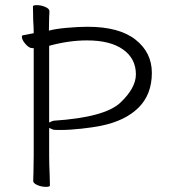

<svg xmlns="http://www.w3.org/2000/svg" viewBox="-20 -720 658 746"><path d="M65 -577Q65 -583 70 -583L111 -591Q111 -612 109 -642L108 -695Q108 -700 123 -700Q140 -700 156 -693Q172 -686 172 -677Q172 -664 171 -655L170 -601Q195 -608 240.5 -612Q286 -616 320 -616Q443 -616 506.5 -566Q570 -516 570 -437Q570 -353 518 -301.5Q466 -250 371 -231Q341 -225 296 -220Q251 -215 215 -215Q194 -215 187 -216Q182 -218 171 -223V-115Q171 -83 173 -39L174 1Q174 6 158 6Q141 6 125 -1Q109 -8 109 -17Q109 -34 110 -47L111 -116V-533H105Q93 -533 79 -549Q65 -565 65 -577ZM189 -251Q387 -264 447.5 -321Q508 -378 508 -431Q508 -492 458.5 -527.5Q409 -563 318 -563Q247 -563 171 -542V-244Q185 -251 189 -251Z"/></svg>

Font: JyunsaiKaai Light
Style: Regular
Weight: 300
Designer: Fontworks Inc.
Version: Version 0.030;April 7, 2024;FontCreator 14.0.0.2901 64-bit